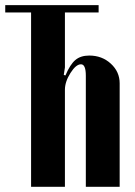

<svg xmlns="http://www.w3.org/2000/svg" viewBox="-30 -720 521 740"><path d="M350.1 -700.2V-671.9H220.2V-460L215.8 -431.2L222.2 -429.2Q240.2 -471.7 260.5 -488.8Q280.8 -505.9 314 -505.9Q363.3 -505.9 397.2 -474.6Q431.2 -443.4 431.2 -398.9V0H300.8V-428.2Q300.8 -472.2 282.2 -472.2Q262.7 -472.2 241.5 -438.5Q220.2 -404.8 220.2 -374V0H89.8V-671.9H-9.8V-700.2Z"/></svg>

Font: Moniqa Black Heading
Style: Regular
Weight: 900
Designer: Rajesh Rajput
Foundry: Rajesh Rajput
Version: Version 1.000